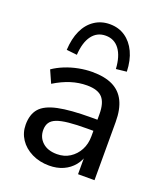

<svg xmlns="http://www.w3.org/2000/svg" viewBox="-139 -840 810 943"><g transform="rotate(20 266.5 -368.5)"><path d="M228 9Q178 9 137.5 -11Q97 -31 74.5 -65Q52 -99 52 -141Q52 -195 79 -226Q106 -257 170 -270.5Q234 -284 342 -284H389V-226H344Q286 -226 247 -222Q208 -218 185 -209Q162 -200 152 -184.5Q142 -169 142 -146Q142 -107 169.5 -82Q197 -57 245 -57Q283 -57 312 -75.5Q341 -94 358 -125.5Q375 -157 375 -198V-313Q375 -372 351 -398.5Q327 -425 270 -425Q228 -425 186.5 -412Q145 -399 101 -372L72 -437Q98 -455 131.5 -468.5Q165 -482 201.5 -489Q238 -496 272 -496Q337 -496 379 -475.5Q421 -455 442 -412.5Q463 -370 463 -304V0H377V-111H386Q378 -74 356 -47Q334 -20 301.5 -5.5Q269 9 228 9ZM171 -549 116 -555Q119 -614 138.5 -656.5Q158 -699 193 -722.5Q228 -746 273 -746Q319 -746 353.5 -722.5Q388 -699 408 -656.5Q428 -614 430 -555L375 -549Q371 -615 344.5 -650.5Q318 -686 273 -686Q228 -686 201.5 -650.5Q175 -615 171 -549Z"/></g></svg>

Font: Nunito Sans 12pt Medium
Style: Regular
Weight: 500
Designer: Vernon Adams
Foundry: Vernon Adams
Version: Version 3.101;gftools[0.9.27]